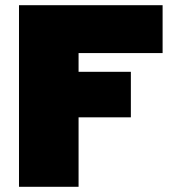

<svg xmlns="http://www.w3.org/2000/svg" viewBox="-20 -718 690 738"><path d="M53 0V-698H605V-514H282V-442H483V-267H282V0Z"/></svg>

Font: Azeret Mono Thin Black
Style: Regular
Weight: 900
Version: Version 1.002